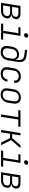

<svg xmlns="http://www.w3.org/2000/svg" viewBox="2290 -3100 820 5440"><g transform="rotate(90 2700.0 -380.0)"><path d="M60 0 147 -550H374Q452 -550 492.5 -512.5Q533 -475 522 -412Q514 -361 479 -328.5Q444 -296 393 -293L392 -289Q450 -287 479.5 -250.5Q509 -214 499 -154Q488 -83 432.5 -41.5Q377 0 294 0ZM175 -313H337Q384 -313 416.5 -337Q449 -361 455 -402Q462 -443 437.5 -467Q413 -491 365 -491H203ZM134 -59H304Q356 -59 391.5 -85.5Q427 -112 434 -158Q441 -202 414.5 -229Q388 -256 335 -256H166Z M645 0 654 -60H853L921 -490H748L757 -550H997L919 -60H1106L1097 0ZM974 -653Q945 -653 930.5 -668.5Q916 -684 920 -711Q924 -738 943.5 -754Q963 -770 992 -770Q1021 -770 1035.5 -754Q1050 -738 1046 -711Q1042 -684 1022.5 -668.5Q1003 -653 974 -653Z M1453 10Q1358 10 1313.5 -46Q1269 -102 1285 -202L1301 -298Q1317 -399 1376 -454Q1435 -509 1526 -509Q1591 -509 1627.5 -478.5Q1664 -448 1666 -395L1677 -468Q1690 -550 1657.5 -599Q1625 -648 1551 -657L1388 -678L1398 -740L1572 -718Q1669 -705 1710 -642Q1751 -579 1733 -468L1691 -202Q1674 -101 1612 -45.5Q1550 10 1453 10ZM1463 -49Q1527 -49 1570 -90Q1613 -131 1625 -202L1640 -298Q1651 -368 1621.5 -410Q1592 -452 1527 -452Q1463 -452 1420.5 -411Q1378 -370 1367 -298L1351 -202Q1340 -131 1370 -90Q1400 -49 1463 -49Z M2061 10Q1968 10 1920.5 -45.5Q1873 -101 1887 -194L1913 -356Q1928 -453 1991 -506.5Q2054 -560 2152 -560Q2212 -560 2254 -536Q2296 -512 2315.5 -469.5Q2335 -427 2326 -370H2260Q2269 -432 2237 -466Q2205 -500 2142 -500Q2077 -500 2033.5 -462.5Q1990 -425 1979 -356L1953 -194Q1943 -126 1974.5 -88Q2006 -50 2071 -50Q2134 -50 2176.5 -84.5Q2219 -119 2230 -180H2296Q2281 -89 2219 -39.5Q2157 10 2061 10Z M2654 10Q2562 10 2516 -45Q2470 -100 2485 -194L2510 -356Q2525 -451 2587 -505.5Q2649 -560 2745 -560Q2837 -560 2883 -504.5Q2929 -449 2914 -356L2889 -194Q2873 -98 2811.5 -44Q2750 10 2654 10ZM2663 -48Q2728 -48 2770 -86Q2812 -124 2823 -194L2848 -356Q2859 -426 2829.5 -464Q2800 -502 2736 -502Q2671 -502 2629.5 -464Q2588 -426 2576 -356L2551 -194Q2540 -124 2569.5 -86Q2599 -48 2663 -48Z M3223 0 3300 -488H3100L3110 -550H3576L3566 -488H3366L3289 0Z M3663 0 3750 -550H3816L3778 -315H3892L4096 -550H4177L3949 -286L4093 0H4020L3891 -256H3769L3729 0Z M4245 0 4254 -60H4453L4521 -490H4348L4357 -550H4597L4519 -60H4706L4697 0ZM4574 -653Q4545 -653 4530.5 -668.5Q4516 -684 4520 -711Q4524 -738 4543.5 -754Q4563 -770 4592 -770Q4621 -770 4635.5 -754Q4650 -738 4646 -711Q4642 -684 4622.5 -668.5Q4603 -653 4574 -653Z M4860 0 4947 -550H5174Q5252 -550 5292.5 -512.5Q5333 -475 5322 -412Q5314 -361 5279 -328.5Q5244 -296 5193 -293L5192 -289Q5250 -287 5279.5 -250.5Q5309 -214 5299 -154Q5288 -83 5232.5 -41.5Q5177 0 5094 0ZM4975 -313H5137Q5184 -313 5216.5 -337Q5249 -361 5255 -402Q5262 -443 5237.5 -467Q5213 -491 5165 -491H5003ZM4934 -59H5104Q5156 -59 5191.5 -85.5Q5227 -112 5234 -158Q5241 -202 5214.5 -229Q5188 -256 5135 -256H4966Z"/></g></svg>

Font: JetBrains Mono NL ExtraLight
Style: Italic
Weight: 200
Italic angle: -9°
Monospace: yes
Designer: Philipp Nurullin, Konstantin Bulenkov
Foundry: JetBrains
Version: Version 2.305; ttfautohint (v1.8.4.7-5d5b)